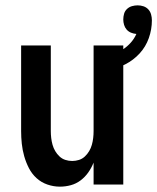

<svg xmlns="http://www.w3.org/2000/svg" viewBox="-20 -690 588 718"><path d="M204 8Q180 8 157 0Q134 -8 116.5 -24Q99 -40 88 -61.5Q77 -83 70.5 -106Q64 -129 61.5 -152.5Q59 -176 59 -200V-520H170V-200Q170 -187 171.5 -174Q173 -161 176.5 -148.5Q180 -136 186.5 -125Q193 -114 202.5 -105Q212 -96 224.5 -92Q237 -88 250 -88Q263 -88 275.5 -92Q288 -96 297.5 -105Q307 -114 313.5 -125Q320 -136 323.5 -148.5Q327 -161 328.5 -174Q330 -187 330 -200V-520H441V0H330V-82Q322 -62 310 -45Q298 -28 281.5 -15.5Q265 -3 245 2.5Q225 8 204 8ZM385 -424 369 -476Q388 -480 406 -487.5Q424 -495 440 -505.5Q456 -516 469 -530.5Q482 -545 490 -563Q479 -564 469.5 -568Q460 -572 453.5 -579.5Q447 -587 444 -597Q441 -607 441 -617Q441 -628 444 -638.5Q447 -649 455 -656.5Q463 -664 473.5 -667Q484 -670 495 -670Q506 -670 516.5 -666.5Q527 -663 534.5 -655Q542 -647 545 -636Q548 -625 548 -614Q548 -580 536.5 -547.5Q525 -515 502 -490Q479 -465 448.5 -449.5Q418 -434 385 -424Z"/></svg>

Font: Iosevka SS08 Regular
Style: Bold
Weight: 700
Monospace: yes
Designer: Belleve Invis
Foundry: Belleve Invis
Version: Version 16.3.4; ttfautohint (v1.8.4)